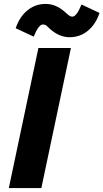

<svg xmlns="http://www.w3.org/2000/svg" viewBox="-20 -960 528 980"><path d="M25 0 176 -715H342L191 0ZM213 -940Q269 -940 318 -893Q329 -883 335.5 -879Q342 -875 349 -875Q371 -875 396 -937L488 -894Q468 -835 428 -802.5Q388 -770 335 -770Q279 -770 229 -818Q219 -829 213 -832Q207 -835 199 -835Q177 -835 152 -773L60 -816Q80 -875 120.5 -907.5Q161 -940 213 -940Z"/></svg>

Font: Wix Madefor Text ExtraBold
Style: Italic
Weight: 800
Italic angle: -12°
Designer: Dalton Maag Ltd
Foundry: Dalton Maag Ltd
Version: Version 3.100